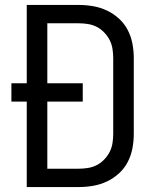

<svg xmlns="http://www.w3.org/2000/svg" viewBox="-20 -755 640 775"><path d="M88 0V-345H26V-419H88V-735H298Q327 -735 356 -730Q385 -725 411.5 -712.5Q438 -700 460 -680Q482 -660 495.5 -634Q509 -608 514.5 -579Q520 -550 520 -521V-215Q520 -185 514.5 -156Q509 -127 495.5 -101Q482 -75 460 -55Q438 -35 411.5 -22.5Q385 -10 356 -5Q327 0 298 0ZM297 -74Q316 -74 335 -77Q354 -80 370.5 -88.5Q387 -97 400.5 -111Q414 -125 422.5 -141.5Q431 -158 434 -177Q437 -196 437 -215V-521Q437 -539 434 -558Q431 -577 422.5 -593.5Q414 -610 400.5 -624Q387 -638 370.5 -646.5Q354 -655 335 -658Q316 -661 298 -661H171V-419H314V-345H171V-74Z"/></svg>

Font: Iosevka Curly Extended
Style: Regular
Weight: 400
Width: 7
Monospace: yes
Designer: Belleve Invis
Foundry: Belleve Invis
Version: Version 11.1.0; ttfautohint (v1.8.3)